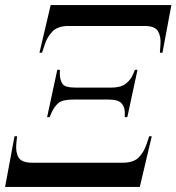

<svg xmlns="http://www.w3.org/2000/svg" viewBox="-42 -734 693 754"><path d="M113 -527 157 -714H631L596 -527H586L588 -557Q591 -589 579 -610.5Q567 -632 526 -632H227Q185 -632 164 -610.5Q143 -589 133 -557L123 -527ZM143 -274 183 -460H193V-441Q194 -419 203.5 -404.5Q213 -390 255 -390H395Q432 -390 451.5 -405Q471 -420 480 -441L488 -460H498L458 -274H448V-293Q448 -314 435 -328.5Q422 -343 384 -343H245Q203 -343 187 -329Q171 -315 161 -293L153 -274ZM-22 0 15 -199H25L22 -169Q19 -136 31 -115.5Q43 -95 85 -95H439Q482 -95 502.5 -115.5Q523 -136 534 -169L544 -199H554L507 0Z"/></svg>

Font: Noto Serif Display SemiCondensed Medium
Style: Italic
Weight: 500
Width: 4
Italic angle: -12°
Designer: Monotype Design Team
Foundry: Monotype Imaging Inc.
Version: Version 2.009